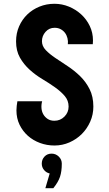

<svg xmlns="http://www.w3.org/2000/svg" viewBox="-20 -755 579 1016"><path d="M268 -735Q308 -735 344.5 -720Q381 -705 409.5 -679Q438 -653 455 -617.5Q472 -582 472 -541L471 -521H339Q341 -537 337 -553Q333 -569 324 -581Q315 -593 301 -600.5Q287 -608 269 -608Q240 -608 221 -586.5Q202 -565 202 -537Q202 -511 222 -490Q242 -469 272.5 -448.5Q303 -428 338 -405Q373 -382 403.5 -352.5Q434 -323 454 -283.5Q474 -244 474 -191Q474 -149 457.5 -111.5Q441 -74 413 -46Q385 -18 347.5 -1.5Q310 15 268 15Q228 15 191.5 1.5Q155 -12 127.5 -36.5Q100 -61 83.5 -95Q67 -129 67 -171Q67 -183 68.5 -195Q70 -207 72 -219H203Q198 -201 199.5 -182.5Q201 -164 209.5 -149.5Q218 -135 232.5 -125.5Q247 -116 268 -116Q299 -116 321 -138Q343 -160 343 -191Q343 -223 322.5 -247Q302 -271 271 -293Q240 -315 204 -336.5Q168 -358 137 -386Q106 -414 85.5 -450Q65 -486 65 -536Q65 -579 81 -615.5Q97 -652 124.5 -678.5Q152 -705 189 -720Q226 -735 268 -735ZM243 163Q225 159 213 144.5Q201 130 201 111Q201 89 215.5 73.5Q230 58 253 58Q275 58 291 73.5Q307 89 307 111Q307 152 297.5 180.5Q288 209 262 241H220Z"/></svg>

Font: PostBus
Style: Regular
Weight: 400
Designer: Peter Wiegel
Version: Version 1.001